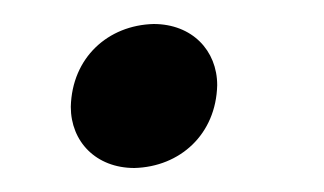

<svg xmlns="http://www.w3.org/2000/svg" viewBox="-20 -130 270 160"><path d="M161 -59C161 -88 140 -110 108 -110C70 -109 40 -82 39 -41C39 -12 60 10 92 10C130 9 160 -18 161 -59Z"/></svg>

Font: Cantarell
Style: Oblique
Weight: 400
Italic angle: -8°
Designer: Dave Crossland
Version: Version 0.024